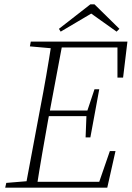

<svg xmlns="http://www.w3.org/2000/svg" viewBox="-20 -866 608 886"><path d="M4 0 9 -22 118 -31H131L126 0ZM97 0 165 -363Q180 -440 193.5 -518Q207 -596 219 -674H270L202 -312Q188 -234 174.5 -156Q161 -78 149 0ZM118 -652 122 -674H250L245 -642H231ZM122 0 127 -27H459L430 -4L487 -169H513L475 0ZM183 -330 188 -356H398L393 -330ZM241 -647 246 -674H568L548 -508H522V-670L541 -647ZM375 -232 379 -335 382 -352 416 -454H438L397 -232ZM416 -846 531 -733 518 -720 386 -814H419L260 -720L252 -733L397 -846Z"/></svg>

Font: Source Serif 4 36pt Light
Style: Italic
Weight: 300
Italic angle: -12°
Designer: Frank Grießhammer
Foundry: Adobe Systems Incorporated
Version: Version 4.004;hotconv 1.0.116;makeotfexe 2.5.65601